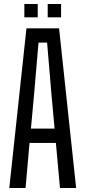

<svg xmlns="http://www.w3.org/2000/svg" viewBox="-20 -942 428 962"><path d="M26.5 0 112.5 -800H276L361.5 0H280.5L260 -226H128L108 0ZM135 -297.5H253.5L238 -467L216 -728.5H173L150.5 -466.5ZM219 -855V-922H286V-855ZM102 -855V-922H169V-855Z"/></svg>

Font: Big Shoulders Text Thin
Style: Regular
Weight: 400
Version: Version 2.002